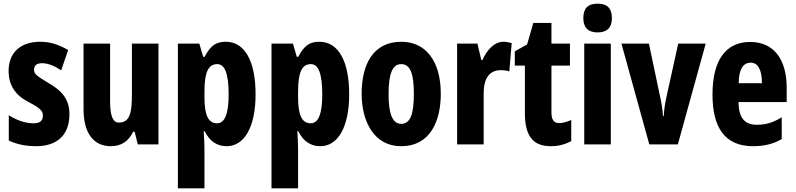

<svg xmlns="http://www.w3.org/2000/svg" viewBox="-20 -788 4344 1048"><path d="M359 -165C359 -249 313 -296 246 -334C176 -376 166 -385 166 -408C166 -431 181 -443 209 -443C245 -443 282 -426 314 -404L352 -515C302 -544 255 -560 200 -560C91 -560 27 -500 27 -401C27 -323 64 -269 132 -233C205 -196 214 -180 214 -157C214 -128 197 -115 163 -115C114 -115 65 -135 28 -159V-21C74 1 124 10 177 10C291 10 359 -50 359 -165Z M845 -550H700V-274C700 -177 691 -119 629 -119C594 -119 581 -159 581 -237V-550H436V-191C436 -65 488 10 585 10C642 10 682 -17 707 -69H715L732 0H845Z M1213 -560C1164 -560 1131 -544 1097 -478H1089L1068 -550H951V240H1096V27C1096 7 1095 -26 1092 -72H1097C1125 -15 1167 10 1217 10C1315 10 1375 -97 1375 -273C1375 -454 1316 -560 1213 -560ZM1166 -438C1208 -438 1228 -384 1228 -272C1228 -167 1207 -115 1165 -115C1117 -115 1096 -159 1096 -258V-287C1096 -394 1117 -438 1166 -438Z M1724 -560C1675 -560 1642 -544 1608 -478H1600L1579 -550H1462V240H1607V27C1607 7 1606 -26 1603 -72H1608C1636 -15 1678 10 1728 10C1826 10 1886 -97 1886 -273C1886 -454 1827 -560 1724 -560ZM1677 -438C1719 -438 1739 -384 1739 -272C1739 -167 1718 -115 1676 -115C1628 -115 1607 -159 1607 -258V-287C1607 -394 1628 -438 1677 -438Z M2386 -276C2386 -458 2301 -560 2171 -560C2018 -560 1954 -439 1954 -276C1954 -126 2021 10 2169 10C2330 10 2386 -129 2386 -276ZM2101 -274C2101 -386 2122 -438 2170 -438C2220 -438 2239 -385 2239 -276C2239 -166 2220 -112 2170 -112C2122 -112 2101 -167 2101 -274Z M2728 -560C2675 -560 2634 -509 2614 -461H2607L2586 -550H2475V0H2620V-279C2620 -358 2650 -405 2713 -405C2732 -405 2747 -403 2760 -398L2773 -553C2754 -558 2741 -560 2728 -560Z M3032 -116C3002 -116 2990 -136 2990 -175V-430H3091V-550H2990V-663H2891L2857 -545L2790 -508V-430H2845V-172C2845 -49 2886 10 2987 10C3029 10 3065 0 3098 -18V-133C3073 -122 3051 -116 3032 -116Z M3242 -768C3188 -768 3164 -742 3164 -689C3164 -637 3191 -611 3242 -611C3293 -611 3320 -637 3320 -689C3320 -741 3296 -768 3242 -768ZM3314 -550H3169V0H3314Z M3524 0H3680L3832 -550H3682L3619 -265C3610 -223 3604 -186 3603 -154H3599C3596 -195 3590 -232 3581 -270L3522 -550H3372Z M4075 -559C3939 -559 3869 -456 3869 -272C3869 -94 3935 10 4090 10C4150 10 4202 -2 4247 -29V-148C4199 -118 4159 -107 4111 -107C4044 -107 4012 -145 4011 -231H4274V-309C4274 -466 4202 -559 4075 -559ZM4078 -446C4116 -446 4139 -408 4139 -334H4012C4013 -415 4039 -446 4078 -446Z"/></svg>

Font: Noto Sans Armenian ExtraCondensed ExtraBold
Style: Regular
Weight: 800
Width: 2
Designer: Monotype Design Team
Foundry: Monotype Imaging Inc.
Version: Version 2.008